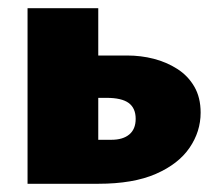

<svg xmlns="http://www.w3.org/2000/svg" viewBox="-20 -447 526 467"><path d="M47 0V-427H219V-107H251Q279 -107 294.5 -120Q310 -133 310 -158Q310 -184 293 -196.5Q276 -209 239 -209H181V-312H289Q323 -312 354 -304Q385 -296 411 -279.5Q437 -263 452.5 -236.5Q468 -210 468 -173Q468 -127 441 -87.5Q414 -48 359 -24Q304 0 219 0Z"/></svg>

Font: Ysabeau Infant Black
Style: Regular
Weight: 900
Designer: Christian Thalmann (Catharsis Fonts)
Version: Version 2.001;gftools[0.9.30]; featfreeze: ss01,ss02,lnum